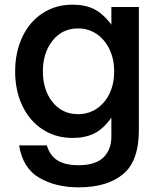

<svg xmlns="http://www.w3.org/2000/svg" viewBox="-20 -589 681 824"><path d="M62 35H181Q194 79 227 99.5Q260 120 317 120Q389 120 423.5 87Q458 54 458 -4V-84Q423 -35 384 -16Q345 3 292 3Q219 3 163 -33.5Q107 -70 76 -135Q45 -200 45 -282Q45 -365 76 -430.5Q107 -496 163 -532.5Q219 -569 291 -569Q345 -569 383.5 -550Q422 -531 458 -483V-559H576V-31Q576 103 507.5 159Q439 215 318 215Q219 215 148.5 174Q78 133 62 35ZM470 -283Q470 -335 450 -377Q430 -419 395 -443Q360 -467 315 -467Q247 -467 205.5 -414.5Q164 -362 164 -283Q164 -203 205.5 -151Q247 -99 315 -99Q360 -99 395.5 -123Q431 -147 450.5 -188.5Q470 -230 470 -283Z"/></svg>

Font: Open Sauce One SemiBold
Style: Regular
Weight: 600
Designer: Alfredo Marco Pradil
Foundry: Creative Sauce Fz LLC
Version: Version 1.477